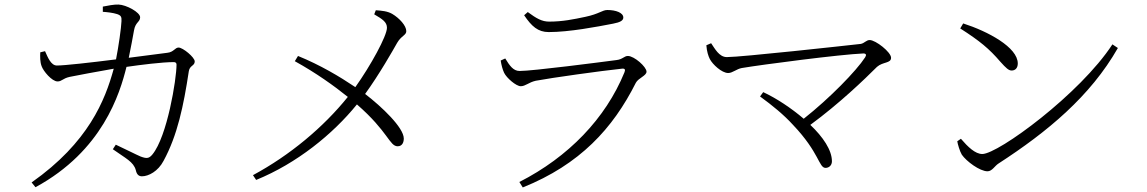

<svg xmlns="http://www.w3.org/2000/svg" viewBox="-20 -781 5040 844"><path d="M476 -125C532 -85 567 -70 577 -33C581 -14 590 -6 604 -6C633 -6 675 -28 699 -74C760 -186 787 -316 810 -468C814 -494 836 -491 836 -511C836 -529 784 -572 765 -572C749 -572 744 -552 716 -549L546 -527C555 -569 564 -620 569 -647C575 -684 596 -684 596 -705C596 -727 535 -760 501 -761C483 -762 452 -756 432 -752V-729C449 -728 477 -725 495 -719C512 -713 515 -707 514 -688C513 -659 501 -575 490 -520C379 -506 264 -493 230 -493C204 -493 190 -529 178 -556L157 -551C156 -532 156 -508 163 -490C170 -469 208 -423 233 -423C252 -423 255 -436 286 -443C313 -449 413 -467 480 -479C442 -340 369 -155 119 21L136 42C431 -118 507 -370 536 -487C598 -496 693 -508 744 -508C752 -508 756 -504 756 -497C756 -433 715 -181 650 -102C635 -84 625 -83 598 -93C579 -101 528 -127 489 -145Z M1276 -512C1370 -460 1448 -404 1509 -355C1401 -221 1255 -99 1092 -11L1106 10C1285 -63 1443 -191 1549 -322C1687 -202 1692 -138 1728 -138C1748 -138 1755 -155 1755 -172C1755 -220 1658 -312 1585 -368C1648 -455 1708 -561 1726 -593C1744 -624 1766 -626 1766 -644C1766 -668 1736 -701 1704 -720C1683 -732 1659 -734 1632 -736L1625 -718C1661 -697 1681 -684 1681 -659C1681 -623 1609 -492 1542 -398C1472 -445 1388 -495 1290 -535Z M2181 -515C2184 -495 2189 -476 2196 -461C2207 -438 2249 -402 2269 -402C2290 -402 2304 -419 2335 -426C2404 -439 2626 -470 2713 -479C2727 -481 2730 -475 2725 -463C2642 -260 2479 -91 2263 19L2278 43C2529 -58 2674 -216 2775 -417C2786 -438 2822 -448 2822 -466C2822 -487 2768 -535 2740 -535C2724 -535 2717 -520 2690 -517C2622 -508 2322 -469 2264 -469C2236 -469 2220 -493 2201 -524ZM2675 -677C2707 -683 2720 -691 2720 -704C2720 -725 2687 -737 2650 -737C2627 -737 2615 -720 2553 -707C2501 -696 2453 -686 2394 -686C2362 -686 2338 -700 2300 -728L2284 -714C2317 -665 2345 -640 2392 -640C2482 -640 2603 -663 2675 -677Z M3335 -376 3321 -357C3376 -317 3426 -276 3466 -232C3583 -109 3579 -43 3609 -43C3624 -43 3637 -54 3637 -72C3637 -121 3598 -179 3542 -232C3670 -326 3780 -432 3835 -487C3861 -510 3897 -502 3897 -527C3897 -552 3829 -605 3803 -605C3788 -605 3780 -591 3764 -588C3693 -580 3238 -530 3175 -530C3141 -530 3122 -568 3106 -591L3085 -582C3087 -554 3094 -534 3100 -522C3112 -498 3153 -460 3181 -460C3200 -460 3218 -478 3241 -482C3330 -497 3675 -542 3775 -546C3787 -546 3790 -540 3783 -529C3744 -469 3627 -349 3513 -259C3458 -306 3393 -349 3335 -376Z M4214 -678 4201 -656C4287 -601 4328 -567 4377 -510C4403 -481 4414 -471 4427 -471C4443 -471 4454 -482 4454 -502C4454 -573 4323 -643 4214 -678ZM4870 -586C4728 -368 4368 -104 4298 -104C4267 -104 4235 -135 4204 -171L4188 -160C4190 -147 4199 -116 4208 -101C4228 -72 4287 -28 4321 -28C4341 -28 4353 -52 4369 -62C4585 -202 4773 -358 4894 -570Z"/></svg>

Font: Noto Serif CJK SC Light
Style: Regular
Weight: 300
Designer: Ryoko NISHIZUKA 西塚涼子 (kana & ideographs); Frank Grießhammer (Latin, Greek & Cyrillic); Wenlong ZHANG 张文龙 (bopomofo); San
Foundry: Adobe
Version: Version 2.001;hotconv 1.1.0;makeotfexe 2.6.0